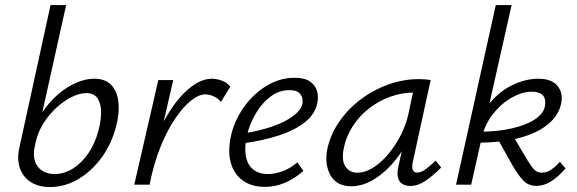

<svg xmlns="http://www.w3.org/2000/svg" viewBox="-20 -731 2282 760"><path d="M177.6 9.4Q132.1 9.4 101.4 -10.7Q70.7 -30.7 58.7 -65.5Q46.7 -100.3 56.3 -144.8L180.1 -711H241.8L147.5 -286.3Q173.9 -325.9 208.1 -356Q242.4 -386.2 280.1 -402.8Q317.9 -419.4 352.8 -419.4Q397.8 -419.4 421.2 -393.7Q444.6 -368.1 448.9 -325.3Q453.2 -282.5 439.8 -231.9Q422.3 -162.2 382.5 -107.6Q342.6 -53.1 289.6 -21.9Q236.6 9.4 177.6 9.4ZM118 -153.5Q110.1 -118.5 118.1 -93.6Q126.1 -68.7 146.9 -55.4Q167.6 -42.1 196.1 -42.1Q233.8 -42.1 268.2 -63.5Q302.5 -84.8 329.4 -123.8Q356.2 -162.7 369.9 -215Q380.1 -253.2 380.1 -286.6Q380.1 -320.1 366.3 -341.3Q352.5 -362.5 321.8 -362.5Q295 -362.5 263.7 -347Q232.5 -331.6 203.4 -304.8Q174.3 -278 152 -242.9Q129.8 -207.8 121.1 -167.5Z M539.2 0Q568.9 -132.7 615.7 -226.5Q662.5 -320.2 716.1 -369.8Q769.7 -419.4 818.3 -419.4Q837.2 -419.4 858 -411.9Q878.9 -404.5 891.4 -387.5L854.5 -327.5Q842.8 -342.5 825.1 -350Q807.5 -357.5 792.6 -357.5Q767.5 -357.5 736.5 -333.1Q705.5 -308.7 674 -262.6Q642.5 -216.5 615.5 -150.1Q588.5 -83.8 572.1 0ZM511.5 0 606.7 -414.2H665.7L570.5 0Z M1028.1 8.6Q976 8.6 941 -16.5Q906.1 -41.6 893.5 -86.9Q881 -132.2 894 -192.5Q908 -254.5 945.4 -307Q982.9 -359.5 1035.2 -391.3Q1087.5 -423.1 1146.2 -423.1Q1185.9 -423.1 1207.1 -408.3Q1228.3 -393.6 1234.9 -370.7Q1241.4 -347.8 1235.9 -322.4Q1226.8 -278.5 1186.3 -246.7Q1145.8 -215 1082.7 -194.5Q1019.6 -174 941.5 -163.4L943.6 -202.7Q1010.3 -213.6 1060.5 -231.3Q1110.6 -249 1140.8 -272Q1171.1 -294.9 1176.8 -319.3Q1179.1 -329 1176.7 -341.8Q1174.3 -354.6 1163 -364.4Q1151.7 -374.2 1125.2 -374.2Q1084.6 -374.2 1050.7 -348.6Q1016.7 -322.9 992.8 -282.4Q968.9 -241.9 957.7 -196.8Q947.3 -150.6 952.7 -115.8Q958.1 -81 980.7 -61.5Q1003.4 -42 1041.7 -42Q1066.8 -42 1097.2 -52.7Q1127.6 -63.4 1157 -88.3L1181 -54.8Q1158.4 -34.5 1132.9 -20Q1107.5 -5.5 1081.5 1.6Q1055.5 8.6 1028.1 8.6Z M1370.3 6.3Q1312.8 6.3 1288.4 -36.9Q1263.9 -80.1 1275.5 -140.4Q1287.5 -197.5 1321.8 -247.9Q1356.1 -298.3 1406.4 -336.5Q1456.6 -374.7 1516.3 -396.3Q1576 -417.8 1638.6 -417.8Q1653.6 -417.8 1664.6 -416.8Q1675.5 -415.7 1684.7 -414.2L1614 -89.9Q1605.1 -47.9 1631.3 -47.9Q1646.6 -47.9 1664.8 -61.1Q1682.9 -74.4 1704.6 -95.3L1726.3 -68Q1691.1 -32.6 1662 -13.7Q1633 5.2 1604.8 5.2Q1585.8 5.2 1572.6 -3Q1559.5 -11.2 1555.2 -28.6Q1551 -46 1557.2 -73.4L1595.2 -243L1632.4 -277Q1619.6 -220.5 1592.6 -169.6Q1565.5 -118.6 1529.4 -78.9Q1493.3 -39.1 1452.2 -16.4Q1411.1 6.3 1370.3 6.3ZM1394.6 -47.4Q1425.5 -47.4 1457.5 -67.7Q1489.5 -88 1517.5 -121.6Q1545.6 -155.3 1566.5 -196.2Q1587.3 -237.2 1596.2 -278L1619.8 -388.8L1652.5 -362.2Q1645.8 -363.7 1636.8 -364.2Q1627.8 -364.7 1619.3 -364.7Q1570.5 -364.7 1524.5 -348Q1478.5 -331.4 1440.3 -301.5Q1402.2 -271.5 1375.7 -230.5Q1349.3 -189.5 1340 -140.4Q1331.6 -94.2 1348 -70.8Q1364.5 -47.4 1394.6 -47.4Z M1785.1 0 1942.5 -711H2005.1L1845.1 0ZM2102.6 4.8Q2072.7 4.8 2052.6 -15.3Q2032.5 -35.5 2010 -74L1947.2 -186L2008.1 -197.5L2069.4 -94.2Q2083.2 -71.8 2094.6 -59.7Q2106.1 -47.6 2124.9 -47.6Q2144.7 -47.6 2162.2 -59.8Q2179.8 -72 2196.4 -90.7L2218.8 -64.1Q2189.7 -30.9 2161.3 -13Q2132.8 4.8 2102.6 4.8ZM1871.1 -166.4 1871.9 -209.5Q1947.8 -209.5 2005.5 -222.6Q2063.3 -235.8 2097.8 -258.9Q2132.3 -282 2137 -311.2Q2142 -338.3 2129.1 -353.2Q2116.2 -368 2084.3 -368Q2047.4 -368 2006.1 -345Q1964.9 -321.9 1931.9 -280.4Q1898.9 -239 1886.1 -183H1853.6Q1870.1 -260.7 1910.8 -313.2Q1951.4 -365.8 2004.6 -392.5Q2057.9 -419.3 2111.2 -419.3Q2162.9 -419.3 2186 -391.9Q2209.1 -364.5 2201.8 -324.4Q2192.8 -275.8 2150.7 -240.3Q2108.6 -204.7 2037.8 -185.6Q1967.1 -166.4 1871.1 -166.4Z"/></svg>

Font: Ysabeau
Style: Bold Italic
Weight: 700
Italic angle: -12°
Designer: Christian Thalmann (Catharsis Fonts)
Version: Version 2.002